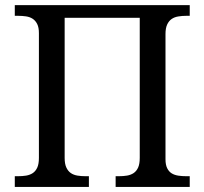

<svg xmlns="http://www.w3.org/2000/svg" viewBox="-20 -734 803 754"><path d="M38.1 -713.9H725.1V-671.9H711.9Q695.3 -671.9 680.2 -669.4Q665 -667 654.1 -659.4Q643.1 -651.9 636.5 -637.7Q629.9 -623.5 629.9 -600.1V-108.9Q629.9 -86.9 636.5 -73.5Q643.1 -60.1 654.3 -53.2Q665.5 -46.4 680.4 -44.2Q695.3 -42 711.9 -42H725.1V0H434.1V-42H446.8Q463.9 -42 478.8 -44.4Q493.7 -46.9 504.9 -54.4Q516.1 -62 522.5 -76.2Q528.8 -90.3 528.8 -113.8V-664.1H233.9V-113.8Q233.9 -90.3 240.5 -76.2Q247.1 -62 258.1 -54.4Q269 -46.9 284.2 -44.4Q299.3 -42 315.9 -42H329.1V0H38.1V-42H50.8Q67.9 -42 82.8 -44.4Q97.7 -46.9 108.9 -54.4Q120.1 -62 126.5 -76.2Q132.8 -90.3 132.8 -113.8V-604Q132.8 -626 126.2 -639.4Q119.6 -652.8 108.4 -660.2Q97.2 -667.5 82.3 -669.7Q67.4 -671.9 50.8 -671.9H38.1Z"/></svg>

Font: Noto Serif
Style: Regular
Weight: 400
Designer: Monotype Design team
Foundry: Monotype Imaging Inc.
Version: Version 1.02